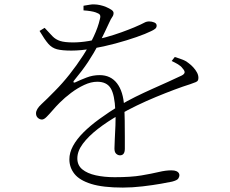

<svg xmlns="http://www.w3.org/2000/svg" viewBox="-20 -801 1040 869"><path d="M182 -675 159 -661Q182 -622 198.5 -603Q215 -584 238 -578Q261 -572 303 -572Q346 -572 398 -581Q450 -590 502 -604Q554 -618 597 -633Q640 -648 664 -660Q675 -665 682 -670.5Q689 -676 689 -685Q689 -695 678 -699.5Q667 -704 655 -704Q643 -704 632.5 -698Q622 -692 587 -677Q563 -667 530 -655Q497 -643 459 -632.5Q421 -622 382.5 -615.5Q344 -609 311 -609Q273 -609 252.5 -615.5Q232 -622 217.5 -637Q203 -652 182 -675ZM545 -128Q545 -146 545 -181Q545 -216 544.5 -254Q544 -292 542 -319Q538 -387 509.5 -424Q481 -461 431 -461Q400 -461 371.5 -450Q343 -439 320 -428Q315 -426 313 -428.5Q311 -431 314 -435Q353 -482 378.5 -520.5Q404 -559 428 -604Q442 -630 454.5 -656.5Q467 -683 474 -698Q482 -716 488 -724Q494 -732 494 -742Q494 -750 484.5 -756.5Q475 -763 461 -769Q447 -775 432.5 -778Q418 -781 408 -781Q398 -782 385 -779.5Q372 -777 358 -775V-754Q375 -753 390 -750.5Q405 -748 413 -745Q428 -740 432 -734Q436 -728 432 -714Q424 -678 404 -635.5Q384 -593 355.5 -549Q327 -505 294.5 -464Q262 -423 229 -390Q193 -353 168 -330Q143 -307 143 -288Q143 -275 151.5 -267.5Q160 -260 170 -260Q179 -260 191 -272Q203 -284 218 -301.5Q233 -319 250 -336Q273 -359 301.5 -380.5Q330 -402 361 -416.5Q392 -431 420 -431Q463 -431 481 -401.5Q499 -372 502 -301Q504 -269 502.5 -234Q501 -199 499.5 -170.5Q498 -142 498 -129Q498 -112 506 -105Q514 -98 523 -98Q534 -98 539.5 -105.5Q545 -113 545 -128ZM771 -543 757 -525Q772 -518 785.5 -510Q799 -502 806 -492Q817 -480 815.5 -472.5Q814 -465 802 -459Q775 -446 740.5 -430.5Q706 -415 668 -398Q630 -381 592.5 -362.5Q555 -344 522 -324Q472 -293 430 -262.5Q388 -232 357.5 -201.5Q327 -171 310.5 -140.5Q294 -110 294 -80Q294 -43 317 -14Q340 15 393 31.5Q446 48 536 48Q579 48 625.5 42.5Q672 37 709 30.5Q746 24 759 21Q782 15 787 7Q792 -1 792 -8Q792 -13 789 -18Q786 -23 778 -26.5Q770 -30 755 -30Q730 -30 698.5 -22.5Q667 -15 620 -7Q573 1 499 1Q452 1 413.5 -7.5Q375 -16 352.5 -34.5Q330 -53 330 -84Q330 -117 355 -150.5Q380 -184 423 -217.5Q466 -251 521 -282Q557 -303 599.5 -323.5Q642 -344 685.5 -362Q729 -380 769 -395Q809 -410 841 -420Q859 -426 866.5 -429.5Q874 -433 876 -437.5Q878 -442 878 -449Q878 -461 871.5 -473Q865 -485 855 -496Q845 -507 834 -515Q824 -524 809 -530Q794 -536 771 -543Z"/></svg>

Font: Noto Serif TC
Style: Regular
Weight: 200
Designer: Ryoko NISHIZUKA 西塚涼子 (kana & ideographs); Frank Grießhammer (Latin, Greek & Cyrillic); Wenlong ZHANG 张文龙 (bopomofo); San
Foundry: Adobe
Version: Version 2.001;hotconv 1.1.0;makeotfexe 2.6.0